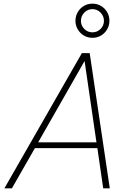

<svg xmlns="http://www.w3.org/2000/svg" viewBox="-20 -1031 697 1051"><path d="M45 0H4L428 -740H471L581 0H545L513 -220H171ZM443 -697 189 -252H508ZM486 -824Q460 -824 439 -836.5Q418 -849 405.5 -870.5Q393 -892 393 -917Q393 -943 405.5 -964.5Q418 -986 439 -998.5Q460 -1011 486 -1011Q512 -1011 533 -998.5Q554 -986 566.5 -964.5Q579 -943 579 -917Q579 -892 566.5 -870.5Q554 -849 533 -836.5Q512 -824 486 -824ZM486 -854Q512 -854 530.5 -872.5Q549 -891 549 -917Q549 -943 530.5 -962Q512 -981 486 -981Q460 -981 441.5 -962Q423 -943 423 -917Q423 -891 441.5 -872.5Q460 -854 486 -854Z"/></svg>

Font: Be Vietnam Pro Variable Thin
Style: Italic
Weight: 100
Italic angle: -12°
Designer: Lam Bao, Tony Le, Vietanh Nguyen
Foundry: Yellow Type Foundry
Version: Version 1.002